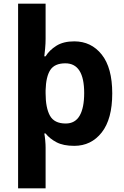

<svg xmlns="http://www.w3.org/2000/svg" viewBox="-20 -780 673 1040"><path d="M588 -274Q588 -135 531 -62.5Q474 10 382 10Q323 10 286 -9.5Q249 -29 227 -57H220Q223 -42 225 -19.5Q227 3 227 19V240H78V-760H227V-569Q227 -545 224.5 -517.5Q222 -490 220 -475H227Q248 -509 286 -532.5Q324 -556 382 -556Q474 -556 531 -484.5Q588 -413 588 -274ZM436 -276Q436 -437 334 -437Q276 -437 252.5 -401Q229 -365 227 -291V-275Q227 -196 250.5 -153.5Q274 -111 336 -111Q387 -111 411.5 -153.5Q436 -196 436 -276Z"/></svg>

Font: Noto Sans Kayah Li
Style: Bold
Weight: 700
Designer: Monotype Design Team, Sérgio Martins
Foundry: Monotype Imaging Inc.
Version: Version 2.002; ttfautohint (v1.8.4.7-5d5b)